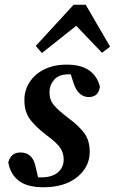

<svg xmlns="http://www.w3.org/2000/svg" viewBox="-20 -777 485 811"><path d="M163 14Q96 14 60 -13Q24 -40 15 -91Q26 -133 66 -133Q118 -133 130 -74L141 -28Q146 -28 151.5 -28Q157 -28 163 -28Q204 -30 226.5 -50.5Q249 -71 249 -104Q249 -131 234 -153Q219 -175 178 -205Q135 -237 109 -270Q83 -303 83 -354Q83 -396 105 -430Q127 -464 167 -484Q207 -504 262 -504Q323 -504 357.5 -479Q392 -454 402 -410Q396 -367 354 -367Q334 -367 317.5 -381Q301 -395 291 -425L279 -463Q276 -463 273 -463Q270 -463 267 -463Q227 -462 208 -439.5Q189 -417 189 -387Q189 -355 207.5 -333Q226 -311 268 -279Q314 -245 336.5 -214Q359 -183 359 -136Q359 -72 306 -29Q253 14 163 14ZM411 -554 302 -668 157 -553 131 -583 291 -757H342L445 -580Z"/></svg>

Font: Source Serif 4 SmText Semibold
Style: Italic
Weight: 600
Italic angle: -12°
Designer: Frank Grießhammer
Foundry: Adobe
Version: Version 4.005;hotconv 1.1.0;makeotfexe 2.6.0